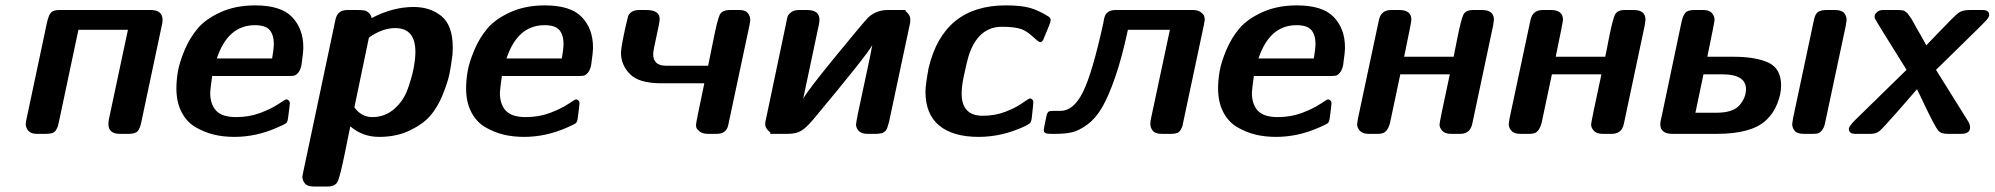

<svg xmlns="http://www.w3.org/2000/svg" viewBox="-20 -495 7376 710"><path d="M75.2 -36.1Q75.2 -43.9 79.1 -60.1L153.8 -412.1Q159.7 -438 168.2 -448Q176.8 -458 200.2 -458H537.1Q581.1 -458 581.1 -421.9Q581.1 -409.7 578.1 -399.9L502.9 -44.9Q498 -20 489 -10Q480 0 455.1 0H423.8Q380.9 0 380.9 -36.1Q380.9 -47.4 383.8 -59.1L453.1 -384.8H270L198.2 -45.9Q195.3 -31.7 193.6 -26.9Q191.9 -22 187 -13.9Q182.1 -5.9 173.1 -2.9Q164.1 0 149.9 0H116.2Q95.2 0 85.2 -11Q75.2 -22 75.2 -36.1Z M632.3 -168.9Q632.3 -197.8 637.9 -231Q643.6 -264.2 662.6 -309.6Q681.6 -355 711.2 -389.9Q740.7 -424.8 796.1 -450Q851.6 -475.1 923.3 -475.1Q1019.5 -475.1 1060.5 -431.6Q1101.6 -388.2 1101.6 -319.8Q1101.6 -300.8 1094.7 -253.9Q1090.8 -235.8 1082.8 -226.3Q1074.7 -216.8 1067.6 -215.3Q1060.5 -213.9 1048.3 -213.9H764.6Q757.8 -167 757.3 -151.9Q757.3 -109.9 779.1 -85.9Q800.8 -62 853.5 -62Q901.4 -62 942.4 -77.4Q983.4 -92.8 1009 -109.9Q1034.7 -127 1038.6 -127.9Q1051.8 -125 1051.8 -112.8Q1051.8 -107.9 1045.4 -60.1Q1043.5 -43.9 1038.1 -39.6Q1032.7 -35.2 1004.4 -22.9Q927.2 11.2 846.7 11.2Q805.7 11.2 770.5 2.7Q735.4 -5.9 702.9 -24.9Q670.4 -43.9 651.4 -80.6Q632.3 -117.2 632.3 -168.9ZM781.7 -278.8H986.3Q992.2 -313 992.7 -331.1Q992.7 -365.2 977.5 -383.5Q962.4 -401.9 922.4 -401.9Q822.8 -401.9 781.7 -278.8Z M1098.1 158.2Q1098.1 157.2 1101.1 142.1L1220.2 -420.9Q1227.1 -458 1264.2 -458H1304.2Q1306.2 -458 1315.7 -457.5Q1325.2 -457 1330.8 -455.6Q1336.4 -454.1 1343.8 -447.5Q1351.1 -440.9 1354.5 -428.2Q1432.6 -469.2 1509.3 -469.2Q1571.3 -469.2 1612.8 -435.1Q1654.3 -400.9 1654.3 -318.8L1653.3 -293Q1648.4 -253.9 1642.3 -222.9Q1636.2 -191.9 1617.2 -145Q1598.1 -98.1 1571.3 -67.1Q1544.4 -36.1 1495.4 -12.5Q1446.3 11.2 1382.3 11.2Q1320.3 11.2 1275.4 -27.8Q1266.6 14.2 1254.4 75.2Q1237.3 159.2 1228.3 177Q1219.2 194.8 1190.4 194.8H1141.1Q1116.2 194.8 1107.2 183.1Q1098.1 171.4 1098.1 158.2ZM1290.5 -98.1Q1316.4 -62 1356.4 -62Q1403.3 -62 1437.7 -92Q1472.2 -122.1 1487.8 -166Q1503.4 -210 1509.8 -243.9Q1516.1 -277.8 1516.1 -303.2Q1516.1 -391.1 1441.4 -391.1Q1393.6 -391.1 1344.2 -356Z M1703.6 -168.9Q1703.6 -197.8 1709.2 -231Q1714.8 -264.2 1733.9 -309.6Q1752.9 -355 1782.5 -389.9Q1812 -424.8 1867.4 -450Q1922.9 -475.1 1994.6 -475.1Q2090.8 -475.1 2131.8 -431.6Q2172.9 -388.2 2172.9 -319.8Q2172.9 -300.8 2166 -253.9Q2162.1 -235.8 2154.1 -226.3Q2146 -216.8 2138.9 -215.3Q2131.8 -213.9 2119.6 -213.9H1835.9Q1829.1 -167 1828.6 -151.9Q1828.6 -109.9 1850.3 -85.9Q1872.1 -62 1924.8 -62Q1972.7 -62 2013.7 -77.4Q2054.7 -92.8 2080.3 -109.9Q2106 -127 2109.9 -127.9Q2123 -125 2123 -112.8Q2123 -107.9 2116.7 -60.1Q2114.7 -43.9 2109.4 -39.6Q2104 -35.2 2075.7 -22.9Q1998.5 11.2 1918 11.2Q1877 11.2 1841.8 2.7Q1806.6 -5.9 1774.2 -24.9Q1741.7 -43.9 1722.7 -80.6Q1703.6 -117.2 1703.6 -168.9ZM1853 -278.8H2057.6Q2063.5 -313 2064 -331.1Q2064 -365.2 2048.8 -383.5Q2033.7 -401.9 1993.7 -401.9Q1894 -401.9 1853 -278.8Z M2276.4 -298.8Q2276.4 -313 2283 -346.9Q2289.6 -380.9 2295.7 -406.5Q2301.8 -432.1 2302.7 -435.1Q2312.5 -458 2343.8 -458H2369.6Q2419.4 -458 2419.4 -424.8Q2419.4 -412.6 2407.5 -360.4Q2395.5 -308.1 2395.5 -294.9Q2395.5 -252 2442.4 -252H2598.6Q2606.4 -288.1 2616.7 -340.8Q2632.8 -422.9 2641.6 -440.4Q2650.4 -458 2679.7 -458H2714.4Q2736.3 -458 2745.4 -446.5Q2754.4 -435.1 2754.4 -421.9Q2754.4 -414.1 2749.5 -392.1L2672.4 -29.8Q2664.6 0 2630.4 0H2597.7Q2578.6 0 2567.6 -8.5Q2556.6 -17.1 2555.2 -22.9Q2553.7 -28.8 2553.7 -33.2Q2553.7 -41 2584.5 -187H2425.8Q2342.8 -187 2309.6 -220.9Q2276.4 -254.9 2276.4 -298.8Z M2809.6 -36.1Q2809.6 -44.9 2813.5 -59.1L2887.2 -410.2Q2890.1 -427.2 2892.8 -434.6Q2895.5 -441.9 2906 -450Q2916.5 -458 2935.5 -458H2964.4Q3010.3 -458 3010.3 -421.9Q3010.3 -417 3008.3 -404.8L2955.6 -155.8L2950.2 -129.9Q2965.3 -158.7 3069.3 -285.9Q3173.3 -413.1 3191.4 -431.2Q3221.2 -458 3263.2 -458H3328.6V-454.1Q3346.7 -439.9 3346.2 -421.9Q3346.2 -409.7 3343.3 -399.9L3268.6 -48.8Q3268.6 -47.9 3266.8 -41.5Q3265.1 -35.2 3264.6 -34.2Q3264.2 -33.2 3262.7 -27.6Q3261.2 -22 3260.3 -20.5Q3259.3 -19 3257.3 -15.1Q3255.4 -11.2 3252.9 -9.5Q3250.5 -7.8 3247.3 -5.4Q3244.1 -2.9 3240.2 -2.4Q3236.3 -2 3231.4 -1Q3226.6 0 3220.2 0H3187.5Q3165.5 0 3155.5 -11Q3145.5 -22 3145.5 -34.2Q3145.5 -45.4 3174.6 -178.7Q3203.6 -312 3205.6 -328.1Q3186.5 -292 2987.3 -53.2Q2962.4 -23.4 2943.4 -11.7Q2924.3 0 2892.6 0H2828.6V-4.9Q2809.6 -20 2809.6 -36.1Z M3402.3 -155.8Q3402.3 -181.6 3414.1 -244.1Q3469.2 -475.1 3699.2 -475.1Q3755.4 -475.1 3787.8 -466.1Q3820.3 -457 3856.9 -434.1L3862.3 -429.2L3865.2 -423.8V-418.9Q3864.3 -409.2 3837.4 -347.2Q3832.5 -339.4 3827.1 -338.9Q3821.3 -338.9 3799.3 -359.4Q3777.3 -379.9 3757.3 -387.2Q3732.4 -396 3685.1 -396Q3595.2 -396 3561 -285.2Q3555.2 -266.1 3543 -208Q3536.1 -174.8 3536.1 -148.9Q3536.1 -66.9 3614.3 -66.9Q3659.2 -66.9 3697.3 -81.5Q3735.4 -96.2 3759.3 -113Q3783.2 -129.9 3788.1 -130.9H3791Q3800.8 -127 3801.3 -118.2Q3801.3 -112.3 3795.4 -59.1Q3793.5 -43.9 3788.8 -39.6Q3784.2 -35.2 3767.1 -26.9Q3684.1 11.2 3599.1 11.2Q3503.9 11.2 3453.1 -30.8Q3402.3 -72.8 3402.3 -155.8Z M3839.8 -15.1Q3839.8 -20 3849.1 -63Q3852.1 -78.1 3856.9 -81.5Q3861.8 -85 3873 -85H3901.9Q3949.7 -85 3984.4 -154.1Q4019 -223.1 4060.1 -410.2Q4060.1 -411.1 4061.5 -418.5Q4063 -425.8 4063.5 -428.5Q4064 -431.2 4066.4 -437Q4068.8 -442.9 4071.8 -445.6Q4074.7 -448.2 4079.3 -451.7Q4084 -455.1 4091.1 -456.5Q4098.1 -458 4106.9 -458H4391.1Q4409.2 -458 4419.7 -450.4Q4430.2 -442.9 4432.6 -436Q4435.1 -429.2 4435.1 -421.9L4432.1 -403.8L4356.9 -49.8Q4354 -33.7 4352.5 -28.8Q4351.1 -23.9 4345.9 -14.9Q4340.8 -5.9 4332.3 -2.9Q4323.7 0 4310.1 0H4276.9Q4252 0 4242.9 -11.5Q4233.9 -22.9 4233.9 -36.1Q4233.9 -48.3 4236.8 -59.1L4306.2 -384.8H4150.9Q4128.9 -281.7 4104 -210Q4079.1 -138.2 4055.4 -97.7Q4031.7 -57.1 4001.2 -34.7Q3970.7 -12.2 3945.3 -6.1Q3919.9 0 3882.8 0H3868.2Q3853 0 3846.4 -2.7Q3839.8 -5.4 3839.8 -15.1Z M4484.4 -168.9Q4484.4 -197.8 4490 -231Q4495.6 -264.2 4514.6 -309.6Q4533.7 -355 4563.2 -389.9Q4592.8 -424.8 4648.2 -450Q4703.6 -475.1 4775.4 -475.1Q4871.6 -475.1 4912.6 -431.6Q4953.6 -388.2 4953.6 -319.8Q4953.6 -300.8 4946.8 -253.9Q4942.9 -235.8 4934.8 -226.3Q4926.8 -216.8 4919.7 -215.3Q4912.6 -213.9 4900.4 -213.9H4616.7Q4609.9 -167 4609.4 -151.9Q4609.4 -109.9 4631.1 -85.9Q4652.8 -62 4705.6 -62Q4753.4 -62 4794.4 -77.4Q4835.4 -92.8 4861.1 -109.9Q4886.7 -127 4890.6 -127.9Q4903.8 -125 4903.8 -112.8Q4903.8 -107.9 4897.5 -60.1Q4895.5 -43.9 4890.1 -39.6Q4884.8 -35.2 4856.4 -22.9Q4779.3 11.2 4698.7 11.2Q4657.7 11.2 4622.6 2.7Q4587.4 -5.9 4554.9 -24.9Q4522.5 -43.9 4503.4 -80.6Q4484.4 -117.2 4484.4 -168.9ZM4633.8 -278.8H4838.4Q4844.2 -313 4844.7 -331.1Q4844.7 -365.2 4829.6 -383.5Q4814.5 -401.9 4774.4 -401.9Q4674.8 -401.9 4633.8 -278.8Z M4998.5 -36.1Q4998.5 -38.1 5001.5 -56.2L5079.1 -420.9Q5086.9 -458 5124.5 -458Q5124.5 -458 5154.3 -458Q5199.2 -458 5199.2 -421.9Q5199.2 -414.1 5172.4 -285.2H5355.5Q5361.3 -312 5369.1 -354Q5383.3 -424.8 5391.8 -441.4Q5400.4 -458 5428.2 -458H5460.4Q5504.4 -458 5504.4 -421.9L5501.5 -400.9L5424.3 -37.1Q5416.5 0 5379.4 0H5346.2Q5323.2 0 5313.2 -11.5Q5303.2 -22.9 5303.2 -34.2Q5303.2 -43.9 5341.3 -220.2H5158.2Q5121.1 -44.4 5120.1 -40Q5110.4 -5.9 5091.3 -2Q5085.4 0 5073.2 0H5041.5Q5018.6 0 5008.5 -11.5Q4998.5 -22.9 4998.5 -36.1Z M5559.1 -36.1Q5559.1 -38.1 5562 -56.2L5639.6 -420.9Q5647.5 -458 5685.1 -458Q5685.1 -458 5714.8 -458Q5759.8 -458 5759.8 -421.9Q5759.8 -414.1 5732.9 -285.2H5916Q5921.9 -312 5929.7 -354Q5943.8 -424.8 5952.4 -441.4Q5960.9 -458 5988.8 -458H6021Q6064.9 -458 6064.9 -421.9L6062 -400.9L5984.9 -37.1Q5977.1 0 5939.9 0H5906.7Q5883.8 0 5873.8 -11.5Q5863.8 -22.9 5863.8 -34.2Q5863.8 -43.9 5901.9 -220.2H5718.8Q5681.6 -44.4 5680.7 -40Q5670.9 -5.9 5651.9 -2Q5646 0 5633.8 0H5602.1Q5579.1 0 5569.1 -11.5Q5559.1 -22.9 5559.1 -36.1Z M6119.6 -36.1Q6119.6 -44.9 6123.5 -59.1L6198.2 -414.1Q6205.1 -444.8 6217.3 -452.1Q6228.5 -458 6245.6 -458H6277.3Q6301.3 -458 6310.8 -446.5Q6320.3 -435.1 6320.3 -421.9Q6320.3 -414.1 6293.5 -285.2H6387.2Q6473.1 -285.2 6519.8 -263.2Q6566.4 -241.2 6566.4 -179.2Q6566.4 -147 6552 -111.1Q6537.6 -75.2 6510.3 -49.8Q6456.1 0 6328.6 0H6164.6Q6119.6 0 6119.6 -36.1ZM6249.5 -78.1H6326.7Q6388.7 -78.1 6412.6 -106Q6436.5 -133.8 6436.5 -165Q6436.5 -220.2 6348.6 -220.2H6279.3ZM6607.4 -36.1 6610.4 -57.1 6687.5 -419.9Q6692.4 -444.8 6703.9 -451.4Q6715.3 -458 6734.4 -458H6765.6Q6790.5 -458 6799.6 -446.5Q6808.6 -435.1 6808.6 -421.9L6805.7 -400.9L6728.5 -38.1Q6724.6 -21 6716.6 -12Q6708.5 -2.9 6700.9 -1.5Q6693.4 0 6681.6 0H6650.4Q6625.5 0 6616.5 -11.5Q6607.4 -22.9 6607.4 -36.1Z M6816.9 -18.1Q6816.9 -27.8 6840.6 -51.5Q6864.3 -75.2 7030.3 -236.8Q6917.5 -417 6913.1 -426.8Q6912.1 -430.7 6912.1 -433.1Q6912.1 -437 6913.6 -441.4Q6915 -445.8 6923.1 -451.9Q6931.2 -458 6943.8 -458H6997.1Q7003.9 -458 7008.1 -457.5Q7012.2 -457 7016.6 -456.5Q7021 -456.1 7023.9 -453.6Q7026.9 -451.2 7030.5 -448.5Q7034.2 -445.8 7038.1 -439.9Q7042 -434.1 7046.1 -428.5Q7050.3 -422.9 7056.2 -411.4Q7062 -399.9 7068.1 -389.9Q7074.2 -379.9 7084.2 -362.1Q7094.2 -344.2 7103 -328.1H7104Q7122.1 -347.2 7149.9 -376Q7209 -438 7223.1 -448Q7237.3 -458 7264.2 -458H7311Q7335.9 -458 7335.9 -439.9Q7335.9 -431.2 7322.5 -417Q7309.1 -402.8 7222.2 -317.9Q7172.4 -269 7139.2 -236.8Q7143.1 -231 7258.3 -45.9Q7265.1 -34.7 7265.1 -23.9Q7265.1 0 7231.9 0H7181.2Q7157.2 0 7146.7 -12.9Q7136.2 -25.9 7101.1 -98.1Q7082 -139.2 7068.8 -165Q7041 -132.8 7000 -85.9Q6943.8 -22 6930.9 -11Q6918 0 6897.9 0Q6893.1 0 6890.1 0H6848.1H6839.8Q6831.1 -1 6828.1 -1.5Q6825.2 -2 6821 -6.6Q6816.9 -11.2 6816.9 -18.1Z"/></svg>

Font: CMU Sans Serif
Style: BoldOblique
Weight: 700
Italic angle: -12°
Version: Version 0.7.0